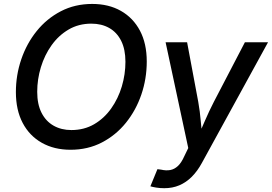

<svg xmlns="http://www.w3.org/2000/svg" viewBox="-20 -758 1395 985"><path d="M341.8 10.3Q257.8 10.3 194.6 -25.4Q131.3 -61 96.4 -127.2Q61.5 -193.4 61.5 -285.6Q61.5 -372.6 89.1 -453.6Q116.7 -534.7 168.2 -598.6Q219.7 -662.6 292 -700.2Q364.3 -737.8 453.1 -737.8Q537.6 -737.8 600.3 -702.1Q663.1 -666.5 698 -600.6Q732.9 -534.7 732.9 -442.4Q732.9 -354.5 705.3 -273.4Q677.7 -192.4 626.2 -128.4Q574.7 -64.5 502.7 -27.1Q430.7 10.3 341.8 10.3ZM346.2 -90.8Q411.6 -90.8 463.1 -120.8Q514.6 -150.9 550.5 -201.7Q586.4 -252.4 605 -314.7Q623.5 -377 623.5 -440.9Q623.5 -504.9 601.6 -548.6Q579.6 -592.3 540.3 -614.5Q501 -636.7 448.7 -636.7Q383.3 -636.7 331.8 -606.4Q280.3 -576.2 244.4 -525.6Q208.5 -475.1 189.7 -413.1Q170.9 -351.1 170.9 -287.1Q170.9 -223.1 193.1 -179.4Q215.3 -135.7 254.9 -113.3Q294.4 -90.8 346.2 -90.8ZM751.5 197.8 787.6 109.9 806.6 112.3Q832 118.2 853.3 114.3Q874.5 110.4 892.3 94Q910.2 77.6 924.8 44.9L945.8 1.5L829.6 -541H939.9L997.1 -235.4Q1005.9 -185.5 1010 -136.2Q1014.2 -86.9 1019.5 -38.1H987.8Q1009.3 -86.9 1030.5 -136.5Q1051.8 -186 1077.1 -235.4L1236.3 -541H1355L1015.6 78.1Q992.7 120.1 963.9 148.9Q935.1 177.7 900.1 192.6Q865.2 207.5 822.8 207.5Q800.3 207.5 781.2 204.3Q762.2 201.2 751.5 197.8Z"/></svg>

Font: Inter 17pt Medium
Style: Italic
Weight: 500
Italic angle: -9.3988°
Version: Version 4.001;git-66647c0bb